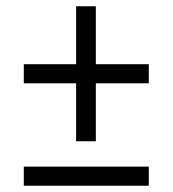

<svg xmlns="http://www.w3.org/2000/svg" viewBox="-20 -593 551 613"><path d="M223 -142H286V-327H455V-388H286V-573H223V-388H56V-327H223ZM56 0H455V-61H56Z"/></svg>

Font: Noto Serif SemiCondensed Medium
Style: Regular
Weight: 500
Width: 4
Designer: Monotype Design Team
Foundry: Monotype Imaging Inc.
Version: Version 2.014